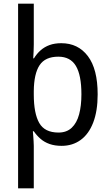

<svg xmlns="http://www.w3.org/2000/svg" viewBox="-20 -780 599 1040"><path d="M509 -269Q509 -179 485 -116.5Q461 -54 417 -22Q373 10 314 10Q277 10 248.5 0Q220 -10 199 -28.5Q178 -47 163 -69H158Q159 -60 160 -45Q161 -30 162 -15Q163 0 163 10V240H78V-760H163V-539Q163 -523 162 -501.5Q161 -480 160 -464H164Q179 -489 200 -507.5Q221 -526 248.5 -536Q276 -546 312 -546Q403 -546 456 -476Q509 -406 509 -269ZM421 -269Q421 -373 391 -423Q361 -473 296 -473Q225 -473 194.5 -427Q164 -381 163 -287V-268Q163 -166 192.5 -114Q222 -62 297 -62Q341 -62 368.5 -88Q396 -114 408.5 -160.5Q421 -207 421 -269Z"/></svg>

Font: Noto Sans Khmer SemiCondensed
Style: Regular
Weight: 400
Width: 4
Designer: Danh Hong and the Monotype Design Team
Foundry: Monotype Imaging Inc.
Version: Version 2.004